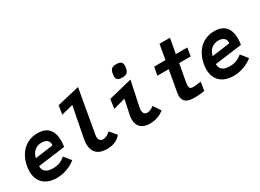

<svg xmlns="http://www.w3.org/2000/svg" viewBox="-29 -1521 3058 2257"><g transform="rotate(-30 1500.0 -392.5)"><path d="M32 -214Q32 -247.5 38.5 -283Q53.5 -368 94.8 -430.2Q136 -492.5 198 -525.5Q260 -558.5 335.5 -558.5Q438.5 -558.5 487.5 -502Q536.5 -445.5 536.5 -346Q536.5 -306 529 -261.5L161.5 -213Q159 -165.5 190.8 -137Q222.5 -108.5 293 -108.5Q345 -108.5 384.5 -124.2Q424 -140 460.5 -170.5L534.5 -79Q485 -38.5 416.5 -13Q348 12.5 275.5 12.5Q201.5 12.5 146.5 -13.8Q91.5 -40 61.8 -91Q32 -142 32 -214ZM421 -360Q421 -397 395 -417.8Q369 -438.5 323 -438.5Q267 -438.5 228.5 -406.2Q190 -374 175.5 -313L420 -346Q421 -356 421 -360Z M771.5 -158.5Q771.5 -190.5 778 -223.5L859 -640.5L699.5 -600.5L718.5 -718.5L1023 -790L919.5 -205Q916.5 -188.5 916.5 -175.5Q916.5 -142.5 932.2 -126Q948 -109.5 974 -109.5Q999.5 -109.5 1025.8 -123.5Q1052 -137.5 1072 -159.5L1148.5 -69.5Q1127.5 -46 1105.2 -29Q1083 -12 1045 0.2Q1007 12.5 952.5 12.5Q865 12.5 818.2 -32.2Q771.5 -77 771.5 -158.5Z M1378.5 -144Q1378.5 -170.5 1384.5 -199.5L1426.5 -398.5L1263.5 -354L1281.5 -479L1600.5 -558L1529.5 -222Q1525 -202 1525 -184Q1525 -154.5 1538.5 -137.8Q1552 -121 1580.5 -121Q1602.5 -121 1625.8 -131.5Q1649 -142 1668.5 -159.5L1736.5 -61.5Q1656 6 1542.5 6Q1461.5 6 1420 -34.2Q1378.5 -74.5 1378.5 -144ZM1451 -688.5Q1451 -704.5 1454.5 -722Q1460 -752 1470.5 -768.5Q1481 -785 1498.5 -791.8Q1516 -798.5 1544 -798.5Q1587.5 -798.5 1607 -783Q1626.5 -767.5 1626.5 -735Q1626.5 -719 1623 -702Q1617.5 -673 1607.2 -656.5Q1597 -640 1579.2 -632.8Q1561.5 -625.5 1532 -625.5Q1489.5 -625.5 1470.2 -640.8Q1451 -656 1451 -688.5Z M1996 -107.5Q1996 -123.5 2000.5 -152.5L2051.5 -438.5H1897L1918.5 -550H2071.5L2106.5 -751H2248.5L2212.5 -550H2368L2349.5 -439H2193.5L2152 -212Q2146 -180.5 2146 -160.5Q2146 -134.5 2157 -123.8Q2168 -113 2194 -113Q2216 -113 2247.5 -116.2Q2279 -119.5 2303 -124L2285.5 -9Q2226 4 2150 4Q2066.5 4 2031.2 -24.8Q1996 -53.5 1996 -107.5Z M2432 -214Q2432 -247.5 2438.5 -283Q2453.5 -368 2494.8 -430.2Q2536 -492.5 2598 -525.5Q2660 -558.5 2735.5 -558.5Q2838.5 -558.5 2887.5 -502Q2936.5 -445.5 2936.5 -346Q2936.5 -306 2929 -261.5L2561.5 -213Q2559 -165.5 2590.8 -137Q2622.5 -108.5 2693 -108.5Q2745 -108.5 2784.5 -124.2Q2824 -140 2860.5 -170.5L2934.5 -79Q2885 -38.5 2816.5 -13Q2748 12.5 2675.5 12.5Q2601.5 12.5 2546.5 -13.8Q2491.5 -40 2461.8 -91Q2432 -142 2432 -214ZM2821 -360Q2821 -397 2795 -417.8Q2769 -438.5 2723 -438.5Q2667 -438.5 2628.5 -406.2Q2590 -374 2575.5 -313L2820 -346Q2821 -356 2821 -360Z"/></g></svg>

Font: JuliaMono ExtraBold
Style: Italic
Weight: 800
Italic angle: -9°
Monospace: yes
Designer: cormullion
Foundry: corm
Version: Version 0.057; ttfautohint (v1.8.4)